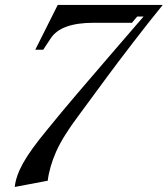

<svg xmlns="http://www.w3.org/2000/svg" viewBox="-20 -720 671 768"><path d="M170.9 2.9 39.1 27.8Q43 -14.2 72 -66.9Q101.1 -119.6 168 -200.2Q224.1 -269.5 288.6 -345.2Q353 -420.9 435.3 -516.1Q517.6 -611.3 554.2 -653.8H528.8L507.8 -628.9H355Q223.6 -628.9 183.1 -566.9L152.8 -521H121.1L210.9 -700.2H630.9Q576.2 -633.3 509.5 -546.4Q442.9 -459.5 410.4 -415.3Q377.9 -371.1 295.9 -259.8Q231.4 -174.3 204.6 -113.5Q177.7 -52.7 170.9 2.9Z"/></svg>

Font: Redaction
Style: Italic
Weight: 400
Designer: Jeremy Mickel / Forest Young
Foundry: MCKL
Version: Version 2.001;hotconv 1.0.113;makeotfexe 2.5.65598 DEVELOPME